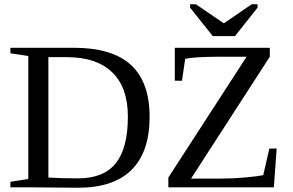

<svg xmlns="http://www.w3.org/2000/svg" viewBox="-20 -879 1373 901"><path d="M580.1 -332Q580.1 -469.2 506.1 -540Q432.1 -610.8 294.9 -610.8H207V-45.9Q265.6 -42 346.2 -42Q466.3 -42 523.2 -112.8Q580.1 -183.6 580.1 -332ZM326.2 -654.8Q507.3 -654.8 594.7 -574Q682.1 -493.2 682.1 -331.1Q682.1 -167 597.9 -82.5Q513.7 2 346.2 2L112.8 0H28.8V-25.9L112.8 -39.1V-616.2L28.8 -628.9V-654.8ZM770 -45.9 1137.2 -612.8H1015.1Q894.5 -612.8 849.1 -603L834 -500H800.3V-654.8H1246.1V-612.8L876.5 -41H1018.1Q1074.7 -41 1133.1 -46.4Q1191.4 -51.8 1215.3 -57.1L1244.1 -182.1H1278.3L1265.1 0H770ZM899.4 -858.9 1030.3 -769.5 1161.1 -858.9H1188.5V-842.8L1082.5 -709.5H978.5L872.1 -842.8V-858.9Z"/></svg>

Font: Tinos
Style: Regular
Weight: 400
Designer: Steve Matteson
Foundry: Monotype Imaging Inc.
Version: Version 1.23